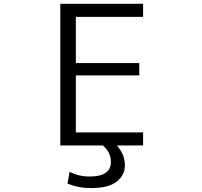

<svg xmlns="http://www.w3.org/2000/svg" viewBox="-20 -750 1040 990"><path d="M717.8 -663.1H371.1V-424.8H698.2V-361.3H371.1V-67.4H717.8V0H583Q624 47.9 624 101.6Q624 153.3 581.5 186.5Q539.1 219.7 449.2 219.7Q381.8 219.7 328.1 196.3L338.9 135.7Q384.8 160.2 442.4 160.2Q552.7 160.2 551.8 84Q551.8 36.1 510.7 0H291V-730.5H717.8Z"/></svg>

Font: GenEi Gothic M SemiLight
Style: Regular
Weight: 350
Designer: o_tamon (Modified); [Source Han Sans]
Ryoko NISHIZUKA  (kana & ideographs); Paul D. Hunt (Latin, Greek & Cyrillic); Wenl
Version: Version 1.1a;Original Version 1.004